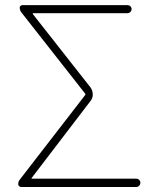

<svg xmlns="http://www.w3.org/2000/svg" viewBox="-20 -746 621 766"><path d="M64.5 0Q59.6 0 56.2 -3.4Q52.7 -6.8 52.7 -10.7Q52.7 -22.5 59.6 -30.3L319.3 -366.2Q322.3 -370.1 319.3 -373L65.4 -696.3Q58.6 -705.1 58.6 -715.8Q58.6 -719.7 62 -722.7Q65.4 -725.6 69.3 -725.6H488.3Q495.1 -725.6 500 -721.2Q504.9 -716.8 504.9 -710Q504.9 -703.1 500 -698.2Q495.1 -693.4 488.3 -693.4H113.3Q109.4 -693.4 111.3 -689.5L340.8 -397.5Q349.6 -385.7 350.1 -370.1Q350.6 -354.5 340.8 -342.8L106.4 -36.1Q103.5 -33.2 108.4 -33.2H523.4Q530.3 -33.2 535.2 -28.3Q540 -23.4 540 -16.6Q540 -9.8 535.2 -4.9Q530.3 0 523.4 0Z"/></svg>

Font: Gen Jyuu Gothic ExtraLight
Style: Regular
Weight: 100
Designer: [Source Han Sans]
Ryoko NISHIZUKA  (kana & ideographs); Paul D. Hunt (Latin, Greek & Cyrillic); Wenlong ZHANG  (bopomofo
Version: Version 1.002.20150607